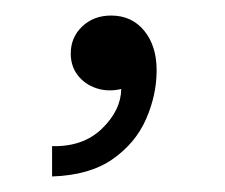

<svg xmlns="http://www.w3.org/2000/svg" viewBox="-20 -109 290 247"><path d="M47 118V79Q87 80 111.2 56.5Q135.5 33 136 5.5Q119 9.5 104 4.5Q89 -0.5 80 -12.2Q71 -24 71 -40Q71 -61 85.8 -75Q100.5 -89 123 -89Q149.5 -89 165.5 -69.5Q181.5 -50 181.5 -18.5Q181.5 13 168 44Q154.5 75 124.8 95.8Q95 116.5 47 118Z"/></svg>

Font: Geologica-Sharp
Style: Regular
Weight: 100
Designer: Sindre Bremnes, Frode Helland
Foundry: Monokrom Skriftforlag AS
Version: Version 1.010;gftools[0.9.28]